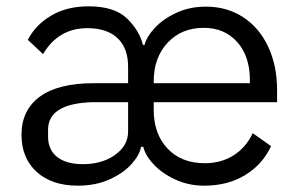

<svg xmlns="http://www.w3.org/2000/svg" viewBox="-20 -574 946 607"><path d="M48 -148Q48 -226 106 -268.5Q164 -311 277 -311H385V-363Q385 -422 351.5 -453.5Q318 -485 256 -485Q165 -485 116 -403L68 -448Q92 -495 141.5 -524.5Q191 -554 260 -554Q341 -554 380.5 -516.5Q420 -479 432 -432H437Q444 -459 470.5 -487Q497 -515 538.5 -534Q580 -553 631 -553Q698 -553 749 -519.5Q800 -486 828 -426Q856 -366 856 -289V-251H466V-226Q466 -151 509.5 -104.5Q553 -58 628 -58Q679 -58 718.5 -83Q758 -108 779 -153L837 -112Q810 -54 755 -20.5Q700 13 626 13Q576 13 534 -6.5Q492 -26 465.5 -54.5Q439 -83 433 -110H426Q421 -83 395 -54.5Q369 -26 325.5 -6.5Q282 13 226 13Q144 13 96 -30.5Q48 -74 48 -148ZM466 -311H770V-321Q770 -396 730 -441Q690 -486 624 -486Q554 -486 510 -439Q466 -392 466 -317ZM385 -158V-251H273Q132 -247 132 -164V-142Q132 -100 161 -77.5Q190 -55 242 -55Q303 -55 344 -84.5Q385 -114 385 -158Z"/></svg>

Font: IBM Plex Sans JP
Style: Regular
Weight: 400
Designer: Mike Abbink; Paul van der Laan; Pieter van Rosmalen; Wujin Sim; Yejin Wi; Jinhee Kim; Boomi Park; Yona Kim; Kichan Ma
Foundry: Sandoll Inc.
Version: Version 1.001